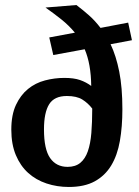

<svg xmlns="http://www.w3.org/2000/svg" viewBox="-20 -732 554 764"><path d="M505 -572 420 -556Q442 -510 454.5 -447Q467 -384 467 -297Q467 -228 457 -171Q447 -114 422.5 -73.5Q398 -33 357 -10.5Q316 12 254 12Q207 12 165 -2Q123 -16 92 -44Q61 -72 43 -115Q25 -158 25 -216Q25 -275 43.5 -314.5Q62 -354 91.5 -378Q121 -402 159 -412Q197 -422 236 -422Q274 -422 298.5 -413.5Q323 -405 343 -390Q342 -478 317 -536L192 -513L176 -583L278 -602Q254 -631 224.5 -654.5Q195 -678 161 -702L284 -712Q309 -693 333.5 -671.5Q358 -650 380 -621L490 -642ZM246 -350Q196 -350 175.5 -317Q155 -284 155 -217Q155 -138 179.5 -103Q204 -68 249 -68Q280 -68 299.5 -84Q319 -100 329.5 -130Q340 -160 343.5 -203Q347 -246 347 -300Q330 -322 307.5 -336Q285 -350 246 -350Z"/></svg>

Font: Cantora One
Style: Regular
Weight: 400
Designer: Pablo Impallari, Rodrigo Fuenzalida
Foundry: Pablo Impallari
Version: Version 1.002; ttfautohint (v0.8) -G 200 -r 50